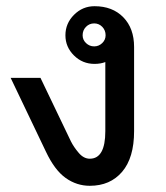

<svg xmlns="http://www.w3.org/2000/svg" viewBox="-20 -580 532 616"><path d="M410.2 -159.2Q410.2 -73.7 371.8 -28.8Q333.5 16.1 268.1 16.1Q226.1 16.1 190.7 -9Q155.3 -34.2 127.4 -93.3L14.2 -330.1H109.9Q198.2 -145 207.5 -126.5Q216.8 -107.9 232.7 -89.4Q248.5 -70.8 268.1 -70.8Q317.9 -70.8 317.9 -159.2V-380.9Q302.7 -375 283.2 -375Q244.6 -375 217.3 -402.1Q189.9 -429.2 189.9 -466.8Q189.9 -504.9 217.5 -532.5Q245.1 -560.1 283.2 -560.1Q340.8 -560.1 375.5 -524.7Q410.2 -489.3 410.2 -429.2ZM282.2 -431.2Q296.9 -431.2 307.9 -441.7Q318.8 -452.1 318.8 -466.8Q318.8 -482.9 308.1 -493.9Q297.4 -504.9 282.2 -504.9Q266.6 -504.9 255.9 -493.9Q245.1 -482.9 245.1 -466.8Q245.1 -452.1 256.1 -441.7Q267.1 -431.2 282.2 -431.2Z"/></svg>

Font: IranNastaliq
Style: Regular
Weight: 400
Designer: Hossein Zahedi
Version: Version 1.5